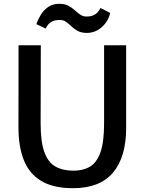

<svg xmlns="http://www.w3.org/2000/svg" viewBox="-20 -981 760 1009"><path d="M363.5 8Q260 8 196.8 -30Q133.5 -68 105.2 -139.5Q77 -211 77 -311L77.5 -743H194.5L193.5 -333.5Q193.5 -234 213.8 -180Q234 -126 272.8 -105Q311.5 -84 367 -84Q417 -84 452.8 -105.2Q488.5 -126.5 507.8 -180.5Q527 -234.5 527 -333.5V-743H643V-309Q643 -156 574 -74Q505 8 363.5 8ZM437 -808Q408 -808 389 -818.2Q370 -828.5 355.8 -842Q341.5 -855.5 327.8 -865.8Q314 -876 295 -876Q272 -876 257.8 -870Q243.5 -864 234.8 -853.8Q226 -843.5 220 -831L171 -854Q180 -880 195.2 -904.5Q210.5 -929 234.2 -945Q258 -961 292 -961Q320 -961 339 -951Q358 -941 372.5 -927.5Q387 -914 401.8 -904Q416.5 -894 435 -894Q454.5 -894 468.8 -899.8Q483 -905.5 492.5 -915.8Q502 -926 508 -939L559 -913Q553 -884.5 535.5 -860.8Q518 -837 492.5 -822.5Q467 -808 437 -808Z"/></svg>

Font: Koeln Type Sans
Style: Regular
Weight: 400
Designer: Eben Sorkin
Foundry: Eben Sorkin
Version: Version 2.001